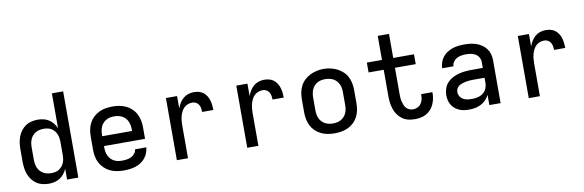

<svg xmlns="http://www.w3.org/2000/svg" viewBox="-51 -1169 4902 1612"><g transform="rotate(-10 2400.0 -363.5)"><path d="M262 8Q235 8 208 1.5Q181 -5 159 -20Q137 -35 120.5 -57Q104 -79 94.5 -104Q85 -129 81 -156Q77 -183 77 -210V-320Q77 -347 81 -374Q85 -401 94.5 -426Q104 -451 120.5 -473Q137 -495 159 -510Q181 -525 208 -531.5Q235 -538 262 -538Q287 -538 311.5 -532.5Q336 -527 357 -513.5Q378 -500 393.5 -480.5Q409 -461 419 -438V-735H515V0H419V-92Q409 -69 393.5 -49.5Q378 -30 357 -16.5Q336 -3 311.5 2.5Q287 8 262 8ZM299 -76Q316 -76 333 -79.5Q350 -83 364.5 -92Q379 -101 390 -114.5Q401 -128 407.5 -143.5Q414 -159 416.5 -176Q419 -193 419 -210V-320Q419 -337 416.5 -354Q414 -371 407.5 -386.5Q401 -402 390 -415.5Q379 -429 364.5 -438Q350 -447 333 -450.5Q316 -454 299 -454Q282 -454 264.5 -450.5Q247 -447 232 -438.5Q217 -430 205 -417Q193 -404 186 -388Q179 -372 176 -354.5Q173 -337 173 -320V-210Q173 -193 176 -175.5Q179 -158 186 -142Q193 -126 205 -113Q217 -100 232 -91.5Q247 -83 264.5 -79.5Q282 -76 299 -76Z M902 8Q873 8 843.5 3Q814 -2 787 -14.5Q760 -27 738 -48Q716 -69 702 -95Q688 -121 682.5 -150.5Q677 -180 677 -210V-320Q677 -350 682.5 -379Q688 -408 701.5 -434.5Q715 -461 736.5 -481.5Q758 -502 785 -515Q812 -528 841 -533Q870 -538 900 -538Q930 -538 959 -533Q988 -528 1015 -515Q1042 -502 1063.5 -481.5Q1085 -461 1098.5 -434.5Q1112 -408 1117.5 -379Q1123 -350 1123 -320V-223H773V-210Q773 -192 776 -174.5Q779 -157 786.5 -141Q794 -125 806 -112Q818 -99 834 -90.5Q850 -82 867.5 -79Q885 -76 902 -76Q922 -76 942 -79Q962 -82 979.5 -90.5Q997 -99 1010 -115Q1023 -131 1025 -151H1121Q1119 -126 1109.5 -102Q1100 -78 1084 -59Q1068 -40 1046.5 -26.5Q1025 -13 1001 -5.5Q977 2 952 5Q927 8 902 8ZM773 -307H1027V-320Q1027 -338 1024 -355Q1021 -372 1014 -388Q1007 -404 995 -417Q983 -430 967.5 -438.5Q952 -447 935 -450.5Q918 -454 900 -454Q882 -454 865 -450.5Q848 -447 832.5 -438.5Q817 -430 805 -417Q793 -404 786 -388Q779 -372 776 -355Q773 -338 773 -320Z M1355 0V-530H1450V-424Q1458 -447 1471 -468.5Q1484 -490 1502.5 -506Q1521 -522 1544.5 -530Q1568 -538 1593 -538Q1614 -538 1635 -533Q1656 -528 1673 -515Q1690 -502 1701.5 -484Q1713 -466 1719 -445.5Q1725 -425 1727.5 -404Q1730 -383 1730 -362H1634Q1634 -378 1631.5 -394Q1629 -410 1620.5 -424Q1612 -438 1597.5 -446Q1583 -454 1566 -454Q1547 -454 1528 -447Q1509 -440 1495.5 -426.5Q1482 -413 1473 -395Q1464 -377 1459 -358.5Q1454 -340 1452 -320Q1450 -300 1450 -281V0Z M1955 0V-530H2050V-424Q2058 -447 2071 -468.5Q2084 -490 2102.5 -506Q2121 -522 2144.5 -530Q2168 -538 2193 -538Q2214 -538 2235 -533Q2256 -528 2273 -515Q2290 -502 2301.5 -484Q2313 -466 2319 -445.5Q2325 -425 2327.5 -404Q2330 -383 2330 -362H2234Q2234 -378 2231.5 -394Q2229 -410 2220.5 -424Q2212 -438 2197.5 -446Q2183 -454 2166 -454Q2147 -454 2128 -447Q2109 -440 2095.5 -426.5Q2082 -413 2073 -395Q2064 -377 2059 -358.5Q2054 -340 2052 -320Q2050 -300 2050 -281V0Z M2700 8Q2670 8 2641 3Q2612 -2 2585 -15Q2558 -28 2536.5 -48.5Q2515 -69 2501.5 -95.5Q2488 -122 2482.5 -151Q2477 -180 2477 -210V-320Q2477 -350 2482.5 -379Q2488 -408 2501.5 -434.5Q2515 -461 2537 -481.5Q2559 -502 2585.5 -515Q2612 -528 2641 -534.5Q2670 -541 2700 -541Q2730 -541 2759 -534.5Q2788 -528 2814.5 -515Q2841 -502 2863 -481.5Q2885 -461 2898.5 -434.5Q2912 -408 2917.5 -379Q2923 -350 2923 -320V-210Q2923 -180 2917.5 -151Q2912 -122 2898.5 -95.5Q2885 -69 2863.5 -48.5Q2842 -28 2815 -15Q2788 -2 2759 3Q2730 8 2700 8ZM2700 -76Q2718 -76 2735 -79.5Q2752 -83 2767.5 -91.5Q2783 -100 2795 -113Q2807 -126 2814 -142Q2821 -158 2824 -175Q2827 -192 2827 -210V-320Q2827 -338 2824 -355.5Q2821 -373 2813.5 -389Q2806 -405 2794 -418Q2782 -431 2766.5 -439Q2751 -447 2733.5 -450.5Q2716 -454 2698 -454Q2681 -454 2664 -450.5Q2647 -447 2631.5 -438.5Q2616 -430 2604.5 -417Q2593 -404 2586 -388Q2579 -372 2576 -354.5Q2573 -337 2573 -320V-210Q2573 -192 2576 -175Q2579 -158 2586 -142Q2593 -126 2605 -113Q2617 -100 2632.5 -91.5Q2648 -83 2665 -79.5Q2682 -76 2700 -76Z M3383 8Q3355 8 3327.5 1.5Q3300 -5 3277 -21.5Q3254 -38 3238 -61Q3222 -84 3213 -110.5Q3204 -137 3200.5 -164.5Q3197 -192 3197 -220V-446H3068V-530H3197V-735H3293V-530H3470V-446H3293V-220Q3293 -204 3294 -188.5Q3295 -173 3299 -157.5Q3303 -142 3309 -127Q3315 -112 3326 -100Q3337 -88 3352 -82Q3367 -76 3383 -76Q3402 -76 3420.5 -84.5Q3439 -93 3450.5 -109Q3462 -125 3466.5 -144.5Q3471 -164 3471 -184Q3471 -185 3471 -187Q3471 -189 3471 -190H3566Q3567 -187 3567 -184.5Q3567 -182 3567 -179Q3567 -155 3561.5 -130.5Q3556 -106 3545.5 -83.5Q3535 -61 3517.5 -42.5Q3500 -24 3478.5 -12.5Q3457 -1 3432 3.5Q3407 8 3383 8Z M3847 8Q3825 8 3803.5 5Q3782 2 3762.5 -6.5Q3743 -15 3726 -29Q3709 -43 3698 -61.5Q3687 -80 3682 -101.5Q3677 -123 3677 -144Q3677 -172 3686 -199.5Q3695 -227 3714 -248Q3733 -269 3758 -282.5Q3783 -296 3810 -303.5Q3837 -311 3865 -314Q3893 -317 3921 -317H4019V-366Q4019 -380 4014.5 -393.5Q4010 -407 4001 -418Q3992 -429 3980 -436Q3968 -443 3954.5 -447Q3941 -451 3927 -452.5Q3913 -454 3899 -454Q3878 -454 3858 -450.5Q3838 -447 3820.5 -437.5Q3803 -428 3791 -410.5Q3779 -393 3779 -373Q3779 -373 3779 -373Q3779 -373 3779 -373H3683Q3683 -373 3683 -373Q3683 -373 3683 -374Q3683 -399 3691.5 -423.5Q3700 -448 3715.5 -468Q3731 -488 3753 -502Q3775 -516 3799 -524Q3823 -532 3848 -535Q3873 -538 3899 -538Q3925 -538 3951 -535Q3977 -532 4001.5 -523.5Q4026 -515 4048 -500Q4070 -485 4085.5 -464Q4101 -443 4108 -417.5Q4115 -392 4115 -366V0H4019V-87Q4007 -63 3989 -44.5Q3971 -26 3947.5 -14Q3924 -2 3898.5 3Q3873 8 3847 8ZM3884 -76Q3909 -76 3933.5 -81.5Q3958 -87 3978.5 -102Q3999 -117 4009 -140.5Q4019 -164 4019 -189V-233H3921Q3906 -233 3890.5 -232Q3875 -231 3859.5 -228Q3844 -225 3829 -220Q3814 -215 3801 -206.5Q3788 -198 3780.5 -184Q3773 -170 3773 -154Q3773 -135 3783 -118Q3793 -101 3809.5 -91.5Q3826 -82 3845.5 -79Q3865 -76 3884 -76Z M4355 0V-530H4450V-424Q4458 -447 4471 -468.5Q4484 -490 4502.5 -506Q4521 -522 4544.5 -530Q4568 -538 4593 -538Q4614 -538 4635 -533Q4656 -528 4673 -515Q4690 -502 4701.5 -484Q4713 -466 4719 -445.5Q4725 -425 4727.5 -404Q4730 -383 4730 -362H4634Q4634 -378 4631.5 -394Q4629 -410 4620.5 -424Q4612 -438 4597.5 -446Q4583 -454 4566 -454Q4547 -454 4528 -447Q4509 -440 4495.5 -426.5Q4482 -413 4473 -395Q4464 -377 4459 -358.5Q4454 -340 4452 -320Q4450 -300 4450 -281V0Z"/></g></svg>

Font: Iosevka Curly Medium Extended
Style: Regular
Weight: 500
Width: 7
Monospace: yes
Designer: Belleve Invis
Foundry: Belleve Invis
Version: Version 11.1.0; ttfautohint (v1.8.3)